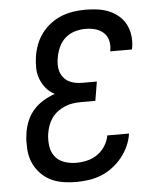

<svg xmlns="http://www.w3.org/2000/svg" viewBox="-53 -789 707 844"><g transform="rotate(-5 300.0 -367.5)"><path d="M249 8Q222 8 195.5 4Q169 0 145.5 -10Q122 -20 103 -37Q84 -54 71 -75.5Q58 -97 52 -122.5Q46 -148 47 -175Q46 -188 47 -200.5Q48 -213 50 -226Q54 -252 64.5 -278Q75 -304 94 -325.5Q113 -347 138 -362Q163 -377 189 -386Q167 -397 151.5 -415.5Q136 -434 127 -457Q118 -480 117.5 -506Q117 -532 121 -558Q125 -584 135 -610Q145 -636 161.5 -658Q178 -680 201 -697.5Q224 -715 249.5 -725Q275 -735 302 -739Q329 -743 355 -743Q381 -743 407.5 -739.5Q434 -736 457.5 -726.5Q481 -717 500.5 -700.5Q520 -684 531.5 -662Q543 -640 546.5 -614Q550 -588 546 -561L544 -551H448L449 -557Q453 -579 447.5 -600Q442 -621 426.5 -634.5Q411 -648 390.5 -653.5Q370 -659 347 -659Q325 -659 301 -652Q277 -645 258.5 -628.5Q240 -612 230 -589.5Q220 -567 216 -544Q213 -528 213 -512Q213 -496 217.5 -482Q222 -468 231.5 -456Q241 -444 254 -437Q267 -430 282.5 -427Q298 -424 314 -424H378L364 -340H300Q283 -340 265 -337.5Q247 -335 230 -328Q213 -321 197.5 -309.5Q182 -298 171 -282.5Q160 -267 154 -250Q148 -233 145 -215Q141 -188 144.5 -161Q148 -134 163 -114Q178 -94 203.5 -85Q229 -76 256 -76Q280 -76 304.5 -81.5Q329 -87 350 -101.5Q371 -116 385 -138Q399 -160 403 -184H499Q495 -156 483 -129.5Q471 -103 452.5 -80Q434 -57 410 -39Q386 -21 359.5 -10.5Q333 0 304.5 4Q276 8 249 8Z"/></g></svg>

Font: Iosevka Aile Medium Oblique
Style: Regular
Weight: 500
Italic angle: -9°
Designer: Belleve Invis
Foundry: Belleve Invis
Version: Version 31.1.0; ttfautohint (v1.8.4)